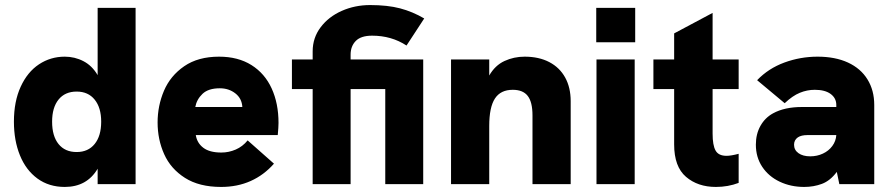

<svg xmlns="http://www.w3.org/2000/svg" viewBox="-20 -728 3524 759"><path d="M35 -247Q35 -327 61.8 -385.2Q88.5 -443.5 134.2 -473.8Q180 -504 236 -504Q275.5 -504 309.8 -486.2Q344 -468.5 366 -431V-697H516V0H366V-61Q323.5 11 236 11Q173.5 11 128 -22.2Q82.5 -55.5 58.8 -114Q35 -172.5 35 -247ZM283 -127Q328.5 -127 354.2 -158.8Q380 -190.5 380 -247Q380 -302.5 354.2 -334.2Q328.5 -366 283 -366Q237 -366 211.5 -334.5Q186 -303 186 -247Q186 -190 211.5 -158.5Q237 -127 283 -127Z M603 -244Q603 -310 628.2 -369.2Q653.5 -428.5 708.2 -466.2Q763 -504 846 -504Q921 -504 974 -470.8Q1027 -437.5 1054 -378.2Q1081 -319 1081 -242Q1081 -225.5 1078 -194H754Q759 -162.5 783.8 -143.8Q808.5 -125 855 -125Q884.5 -125 911.8 -136.8Q939 -148.5 959 -173L1063 -81Q1023.5 -36 971 -12.5Q918.5 11 854 11Q767.5 11 711.2 -24.8Q655 -60.5 629 -118.5Q603 -176.5 603 -244ZM938 -305Q936 -339 910.2 -359Q884.5 -379 849 -379Q803.5 -379 780.5 -357Q757.5 -335 752 -305Z M1216 -376H1134V-493H1216V-525Q1216 -578.5 1247.5 -620.2Q1279 -662 1331 -685Q1383 -708 1443 -708Q1512 -708 1561.5 -695Q1611 -682 1657 -655L1587 -548Q1527.5 -587 1451 -587Q1407 -587 1386.5 -566.2Q1366 -545.5 1366 -512V-493H1653V0H1503V-376H1366V0H1216Z M1763 -493H1914V-429.5Q1937 -469.5 1974.2 -486.8Q2011.5 -504 2054 -504Q2110.5 -504 2151.5 -482.5Q2192.5 -461 2214.2 -421.5Q2236 -382 2236 -328V0H2085V-272Q2085 -324.5 2066.2 -348.8Q2047.5 -373 2007 -373Q1959 -373 1936.5 -338.5Q1914 -304 1914 -230V0H1763Z M2338 -493H2489V0H2338ZM2337 -697H2491V-561H2337Z M2645 -157V-376H2563V-493H2645V-596L2797 -677V-493H2900V-376H2797V-200Q2797 -153.5 2808.8 -132.8Q2820.5 -112 2852 -112Q2869.5 -112 2900 -120V-5Q2858 11 2810 11Q2738.5 11 2691.8 -29Q2645 -69 2645 -157Z M3288 -48.5Q3262 -13.5 3229.2 -1.2Q3196.5 11 3159 11Q3106 11 3062.2 -9.8Q3018.5 -30.5 2993.2 -68.5Q2968 -106.5 2968 -156Q2968 -198 2986 -230.2Q3004 -262.5 3036 -280Q3081.5 -305 3150 -305H3286V-313Q3286 -340 3263.8 -356.5Q3241.5 -373 3201 -373Q3170.5 -373 3141.8 -361.2Q3113 -349.5 3082 -320L2973 -411Q3017.5 -457.5 3080.8 -480.8Q3144 -504 3212 -504Q3281.5 -504 3332 -480.8Q3382.5 -457.5 3409.2 -414.2Q3436 -371 3436 -313V0H3298ZM3183 -110Q3210 -110 3233 -120.8Q3256 -131.5 3270.2 -150.8Q3284.5 -170 3286 -194H3172Q3147.5 -194 3134 -185Q3119 -174.5 3119 -156Q3119 -135 3136.5 -122.5Q3154 -110 3183 -110Z"/></svg>

Font: HK Grotesk Black
Style: Regular
Weight: 900
Designer: Alfredo Marco Pradil
Foundry: Hanken Design Co.
Version: Version 3.001